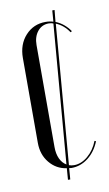

<svg xmlns="http://www.w3.org/2000/svg" viewBox="-72 -576 373 660"><g transform="rotate(-10 114.5 -245.5)"><path d="M159 -537H167L163 -496Q193 -484 213 -455L208 -452Q190 -479 163 -490L123 -3Q131 0 141 0Q166 0 189 -19.5Q212 -39 224 -70L229 -68Q215 -33 188.5 -12.5Q162 8 130 8Q128 8 126 7.5Q124 7 122 7L119 46H111L114 6Q78 1 54.5 -27.5Q31 -56 31 -97V-393Q31 -441 59 -471.5Q87 -502 129 -502Q144 -502 156 -498ZM155 -492Q148 -495 139 -495Q115 -495 100 -476.5Q85 -458 85 -429V-73Q85 -49 93 -32Q101 -15 115 -7Z"/></g></svg>

Font: Moniqa Cond Display
Style: Regular
Weight: 400
Width: 3
Designer: Rajesh Rajput
Foundry: Rajesh Rajput
Version: Version 1.000